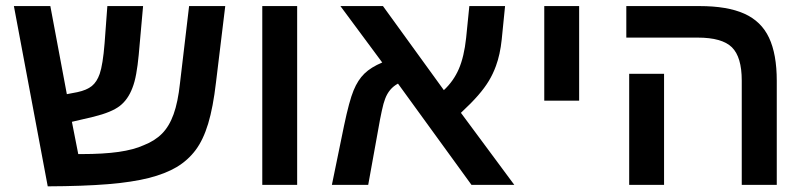

<svg xmlns="http://www.w3.org/2000/svg" viewBox="-20 -624 2721 648"><path d="M576.2 -60.1Q538.1 -37.6 482.7 -23.4Q427.2 -9.3 344.2 -2.4Q261.2 4.4 141.1 4.9L26.9 -603.5H149.9L205.6 -306.2L241.2 -313Q272.9 -319.8 290 -333.7Q307.1 -347.7 316.4 -374.5Q321.8 -390.1 325.9 -415.8Q330.1 -441.4 333 -478L342.3 -603.5H462.9L448.2 -439Q444.8 -402.8 439.7 -374.8Q434.6 -346.7 426.8 -327.1Q412.1 -288.1 384.5 -266.6Q356.9 -245.1 295.9 -230L222.7 -212.9L244.1 -104H255.9Q329.1 -104 380.4 -111.3Q431.6 -118.7 464.8 -133.8Q502.4 -148.4 526.9 -173.1Q551.3 -197.8 565.9 -238.5Q580.6 -279.3 587.4 -342.8L618.2 -603.5H740.2L709 -346.2Q699.2 -261.7 682.6 -206.8Q666 -151.9 640.1 -117.4Q614.3 -83 576.2 -60.1Z M982.9 -603.5V0H865.2V-603.5Z M1255.9 -183.6 1222.7 0H1100.1L1141.1 -199.7Q1158.7 -283.7 1173.3 -318.8Q1188 -354.5 1210 -375.7Q1231.9 -397 1270 -413.1L1128.9 -603.5H1272.5L1478 -319.8Q1510.7 -350.1 1528.6 -391.4Q1546.4 -432.6 1553.2 -496.1L1564 -603.5H1684.6L1673.3 -490.7Q1668 -439.9 1653.8 -401.4Q1644 -374.5 1629.9 -351.1Q1615.7 -327.6 1593.5 -302Q1571.3 -276.4 1535.6 -243.2L1715.8 0H1571.3L1323.2 -341.8Q1293 -325.7 1279.8 -290.5Q1274.4 -276.9 1268.6 -250Q1262.7 -223.1 1255.9 -183.6Z M1934.6 -603.5V-284.2H1816.9V-603.5Z M2601.6 -351.1V0H2483.4V-352.1Q2483.4 -431.6 2450.2 -464.4Q2417 -497.1 2334.5 -497.1H2093.8V-603.5H2340.8Q2434.6 -603.5 2491.9 -577.9Q2549.3 -552.2 2575.4 -496.8Q2601.6 -441.4 2601.6 -351.1ZM2221.2 -375V0H2103.5V-375Z"/></svg>

Font: Arimo SemiBold
Style: Regular
Weight: 600
Designer: Steve Matteson
Foundry: Monotype Imaging Inc.
Version: Version 1.33